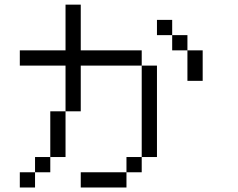

<svg xmlns="http://www.w3.org/2000/svg" viewBox="-20 -887 1040 840"><path d="M600 -133.3H533.3V-200H600ZM600 -200V-600H666.7V-200ZM600 -666.7V-600H333.3V-400H266.7V-600H66.7V-666.7H266.7V-866.7H333.3V-666.7ZM733.3 -800V-733.3H666.7V-800ZM733.3 -733.3H800V-666.7H733.3ZM133.3 -133.3V-66.7H66.7V-133.3ZM133.3 -200H200V-133.3H133.3ZM266.7 -200H200V-400H266.7ZM866.7 -533.3H800V-666.7H866.7ZM533.3 -133.3V-66.7H333.3V-133.3Z"/></svg>

Font: Galmuri14 Regular
Style: Regular
Weight: 400
Designer: Lee Minseo (quiple)
Version: Version 2.399;hotconv 1.1.1;makeotfexe 2.6.0 DEVELOPMENT